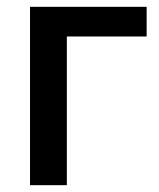

<svg xmlns="http://www.w3.org/2000/svg" viewBox="-20 -543 467 563"><path d="M68 -523V0H176V-436H410V-523Z"/></svg>

Font: RT Raleway SemiBold
Style: Regular
Weight: 400
Designer: Matt McInerney, Pablo Impallari, Rodrigo Fuenzalida — Edited by Milan Moffatt in April 2016
Foundry: Matt McInerney, Pablo Impallari, Rodrigo Fuenzalida — Edited by Milan Moffatt in April 2016
Version: Version 3.001